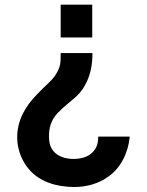

<svg xmlns="http://www.w3.org/2000/svg" viewBox="-20 -582 616 805"><path d="M366.7 -562.5H234.4V-425H366.7ZM52.1 -6.2C52.1 41.7 69.8 90.6 100 126C144.8 180.2 216.7 202.1 292.7 202.1C342.7 202.1 394.8 187.5 434.4 158.3C485.4 122.9 517.7 59.4 524 -9.4H391.7C392.7 19.8 383.3 44.8 362.5 61.5C344.8 77.1 316.7 84.4 288.5 84.4C254.2 84.4 220.8 74 202.1 49C189.6 33.3 185.4 13.5 185.4 -9.4C185.4 -45.8 192.7 -75 219.8 -106.3C272.9 -161.5 309.4 -172.9 337.5 -227.1C359.4 -265.6 367.7 -311.5 367.7 -359.4H234.4C234.4 -318.8 234.4 -303.1 214.6 -270.8C197.9 -242.7 166.7 -220.8 134.4 -185.4C86.5 -136.5 52.1 -78.1 52.1 -6.2Z"/></svg>

Font: Manrope3 Bold
Style: Regular
Weight: 700
Designer: Mikhail Sharanda
Foundry: Mikhail Sharanda
Version: Version 3.000;PS 003.000;hotconv 1.0.88;makeotf.lib2.5.64775